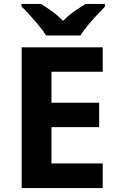

<svg xmlns="http://www.w3.org/2000/svg" viewBox="-20 -954 600 974"><path d="M501 0H90V-714H501V-590H241V-433H483V-309H241V-125H501ZM214 -774Q200 -797 177.5 -824Q155 -851 131.5 -877Q108 -903 89 -921V-934H188Q214 -918 244 -896.5Q274 -875 300 -848Q326 -875 357 -896.5Q388 -918 414 -934H513V-921Q495 -903 471 -877Q447 -851 424.5 -824Q402 -797 388 -774Z"/></svg>

Font: Noto Sans Duployan
Style: Bold
Weight: 700
Designer: David Corbett
Foundry: David Corbett
Version: Version 3.001